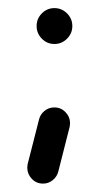

<svg xmlns="http://www.w3.org/2000/svg" viewBox="-20 -357 241 464"><path d="M68.5 -294.1Q68.5 -311.9 81.1 -324.6Q93.7 -337.4 111.5 -337.4Q129.3 -337.4 142 -324.6Q154.8 -311.9 154.8 -294.1Q154.8 -276.3 142 -263.5Q129.3 -250.7 111.5 -250.7Q93.7 -250.7 81.1 -263.5Q68.5 -276.3 68.5 -294.1ZM45.9 48.1Q45.9 45.2 46.7 40L74.1 -67.4Q77 -80.4 87.4 -88.9Q97.8 -97.4 111.1 -97.4Q127.4 -97.4 138.3 -85.9Q149.3 -74.4 149.3 -58.9Q149.3 -56.3 148.5 -51.1L121.1 56.7Q118.1 69.6 107.8 78.1Q97.4 86.7 84.1 86.7Q67.8 86.7 56.9 75.2Q45.9 63.7 45.9 48.1Z"/></svg>

Font: 26F Galaxy Hebrew
Style: Bold
Weight: 700
Designer: C₂₉H₂₅N₃O₅
Version: Version 1.000